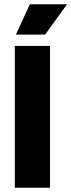

<svg xmlns="http://www.w3.org/2000/svg" viewBox="-20 -874 332 894"><path d="M190 -713H54L119 -854H292ZM49 0V-660H213V0Z"/></svg>

Font: Bricolage Grotesque 36pt ExtraBold
Style: Regular
Weight: 800
Designer: Mathieu Triay
Foundry: Atelier Triay
Version: Version 1.000;gftools[0.9.30]